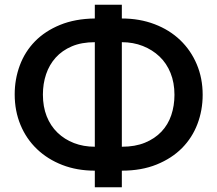

<svg xmlns="http://www.w3.org/2000/svg" viewBox="-20 -756 916 810"><path d="M494 -678Q569 -678 632 -654Q695 -630 740 -587Q785 -544 810 -485Q835 -426 835 -356Q835 -291 813 -233Q791 -175 748 -131.5Q705 -88 641 -62Q577 -36 494 -36V34H380V-36Q305 -36 243 -60Q181 -84 136 -127Q91 -170 66.5 -229Q42 -288 42 -358Q42 -422 63.5 -480Q85 -538 127.5 -581.5Q170 -625 233.5 -651Q297 -677 380 -678V-736H494ZM495 -137Q550 -137 591.5 -154Q633 -171 661 -200.5Q689 -230 702.5 -270Q716 -310 716 -356Q716 -407 699.5 -448Q683 -489 653 -517.5Q623 -546 582.5 -562Q542 -578 494 -578V-137ZM161 -357Q161 -306 177 -265.5Q193 -225 222.5 -196.5Q252 -168 292 -152.5Q332 -137 380 -137V-578Q324 -578 283 -560.5Q242 -543 215 -513Q188 -483 174.5 -443Q161 -403 161 -357Z"/></svg>

Font: Tilda Sans Semibold
Style: Regular
Weight: 600
Designer: ParaType Ltd
Foundry: ParaType Ltd
Version: Version 1.009